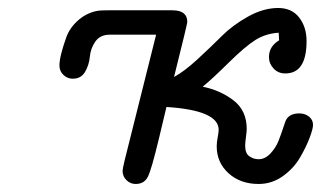

<svg xmlns="http://www.w3.org/2000/svg" viewBox="-20 -456 804 481"><path d="M128.9 -292Q128.9 -314.9 147 -365.2Q156.7 -389.2 178 -407Q199.2 -424.8 226.1 -429.2Q233.9 -430.2 252 -430.2H412.1Q449.2 -430.2 449.2 -400.9Q449.2 -396 416 -263.2Q440.9 -276.4 474.9 -307.6Q508.8 -338.9 535.9 -366Q563 -393.1 601.6 -414.6Q640.1 -436 676.8 -436Q710.9 -436 729.5 -412.1Q748 -388.2 748 -353Q748 -272 694.8 -272Q676.8 -272 665.3 -284.4Q653.8 -296.9 653.8 -313Q653.8 -339.8 679.2 -355L678.2 -374Q646 -372.1 620.1 -356Q594.2 -339.8 552.7 -298.8Q511.2 -257.8 487.8 -238.8Q531.7 -230 564.9 -204.6Q598.1 -179.2 598.1 -132.8Q598.1 -127.9 596.2 -113Q594.2 -98.1 594.2 -90.8Q594.2 -71.8 604.7 -64.5Q615.2 -57.1 627.9 -57.1Q644 -57.1 657.5 -71.5Q670.9 -85.9 677.5 -102.5Q684.1 -119.1 689.9 -137Q695.8 -154.8 696.8 -155.8Q705.6 -171.9 730 -171.9Q744.1 -171.9 754.2 -163.8Q764.2 -155.8 764.2 -143.1Q764.2 -133.3 755.6 -110.6Q747.1 -87.9 731.4 -61Q715.8 -34.2 688.5 -14.6Q661.1 4.9 627.9 4.9Q582 4.9 552.5 -22Q522.9 -48.8 522.9 -89.8Q522.9 -99.6 525.4 -112.3Q527.8 -125 527.8 -130.9Q527.8 -179.7 397 -188Q389.2 -155.8 377.9 -107.9Q359.9 -32.7 350.8 -13.9Q341.8 4.9 319.8 4.9Q306.6 4.9 296.9 -4.6Q287.1 -14.2 287.1 -27.8Q287.1 -32.7 292 -53.2L371.1 -369.1H254.9Q231 -369.1 219 -352.1Q207 -335 205.1 -314Q203.1 -293 193.1 -275.9Q183.1 -258.8 162.1 -258.8Q148.9 -258.8 138.9 -268.3Q128.9 -277.8 128.9 -292Z"/></svg>

Font: CMU Typewriter Text Variable Width
Style: Italic
Weight: 500
Italic angle: -14.04°
Version: Version 0.7.0